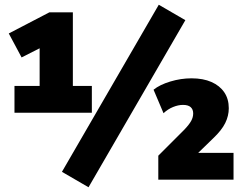

<svg xmlns="http://www.w3.org/2000/svg" viewBox="-20 -757 1026 809"><path d="M41 -282V-395H147V-582H203L71 -515L17 -616L188 -705H287V-395H367V-282ZM353 32 241 -33 649 -737 761 -672ZM647 0V-101L757 -211Q777 -232 785.5 -247.5Q794 -263 794 -279Q794 -296 783.5 -305.5Q773 -315 751 -315Q731 -315 709 -306Q687 -297 669 -280L627 -379Q653 -400 697.5 -413.5Q742 -427 787 -427Q836 -427 871 -411.5Q906 -396 925 -368Q944 -340 944 -301Q944 -269 929 -238.5Q914 -208 878 -174L807 -105V-113H964V0Z"/></svg>

Font: Nunito Sans 12pt ExtraLight 12pt Black
Style: Regular
Weight: 900
Version: Version 3.101;gftools[0.9.27]